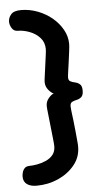

<svg xmlns="http://www.w3.org/2000/svg" viewBox="-55 -803 451 858"><g transform="rotate(-5 170.0 -374.0)"><path d="M74 20Q47 20 31 8.5Q15 -3 15 -26Q15 -35 18 -45.5Q21 -56 28.5 -63.5Q36 -71 50 -71Q64 -71 84 -74.5Q104 -78 123.5 -86.5Q143 -95 155.5 -110Q168 -125 168 -149Q168 -159 165 -185Q162 -211 159 -241Q156 -271 153 -296.5Q150 -322 150 -331Q150 -351 163 -366Q176 -381 186 -384Q176 -387 163 -402.5Q150 -418 150 -438Q150 -446 153 -466Q156 -486 159 -510Q162 -534 165 -554.5Q168 -575 168 -585Q168 -615 149.5 -635.5Q131 -656 103.5 -666.5Q76 -677 50 -677Q33 -677 24 -691.5Q15 -706 15 -721Q15 -738 27.5 -753Q40 -768 73 -768Q111 -768 147.5 -754Q184 -740 212 -716.5Q240 -693 257 -662.5Q274 -632 274 -599Q274 -587 271 -565Q268 -543 265 -519.5Q262 -496 259 -476.5Q256 -457 256 -449Q256 -436 265 -431.5Q274 -427 286 -424.5Q298 -422 307 -414Q316 -406 316 -386Q316 -365 307 -357Q298 -349 286 -346.5Q274 -344 265 -339.5Q256 -335 256 -320Q256 -314 258 -297Q260 -280 263 -257Q266 -234 268 -210.5Q270 -187 272 -167.5Q274 -148 274 -138Q274 -91 245 -55.5Q216 -20 171 0Q126 20 74 20Z"/></g></svg>

Font: Dosis ExtraLight SemiBold
Style: Regular
Weight: 600
Version: Version 3.001; ttfautohint (v1.8.2)